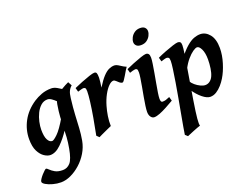

<svg xmlns="http://www.w3.org/2000/svg" viewBox="-140 -941 1924 1468"><g transform="rotate(-20 822.5 -207.0)"><path d="M429.2 -400.4Q415 -390.6 402.6 -368.9Q390.1 -347.2 379.6 -328.6Q369.1 -310.1 361.3 -310.1Q354.5 -310.1 342 -321.8Q329.6 -333.5 314.2 -348.9Q298.8 -364.3 281.7 -376Q264.6 -387.7 249 -387.7Q218.3 -387.7 195.1 -367.2Q171.9 -346.7 156.5 -315.2Q141.1 -283.7 133.5 -248.8Q126 -213.9 126 -185.1Q126 -130.4 140.4 -103.3Q154.8 -76.2 176.3 -76.2Q188.5 -76.2 221.2 -107.4Q253.9 -138.7 302.2 -221.2L295.9 -125Q256.3 -64 213.1 -22Q169.9 20 126.5 20Q105 20 78.6 3.2Q52.2 -13.7 33.2 -50.8Q14.2 -87.9 14.2 -148.9Q14.2 -226.1 51.3 -294.7Q88.4 -363.3 160.6 -411.1Q188 -429.2 224.6 -443.1Q261.2 -457 305.2 -457Q327.1 -457 351.3 -443.4Q375.5 -429.7 396.5 -415.8Q417.5 -401.9 429.2 -400.4ZM460.9 -425.3Q444.3 -411.6 434.6 -391.6Q424.8 -371.6 420.9 -336.4Q411.6 -259.3 408.7 -202.6Q405.8 -146 403.1 -98.4Q400.4 -50.8 391.6 -0.5Q382.3 50.3 355.5 94.7Q328.6 139.2 291 172.6Q253.4 206.1 211.9 225.1Q170.4 244.1 132.3 244.1Q99.6 244.1 66.7 235.1Q33.7 226.1 12 213.1Q-9.8 200.2 -9.8 188.5Q-9.8 180.7 -0.7 167Q8.3 153.3 20.5 139.4Q32.7 125.5 43.5 116Q54.2 106.4 57.6 106.4Q64.9 106.4 78.1 120.1Q91.3 133.8 114.7 147.2Q138.2 160.6 176.8 160.6Q212.9 160.6 237.8 132.6Q262.7 104.5 277.3 23.4Q286.1 -24.9 288.8 -64.9Q291.5 -105 292.2 -143.6Q293 -182.1 295.7 -226.6Q298.3 -271 308.1 -328.1Q313 -359.4 335.2 -384Q357.4 -408.7 387 -426.8Q416.5 -444.8 443.8 -457Z M904.8 -415Q898.4 -407.2 888.7 -390.6Q878.9 -374 868.2 -356Q857.4 -337.9 848.4 -325.2Q839.4 -312.5 834.5 -312.5Q822.3 -312.5 811.5 -321.8Q800.8 -331.1 790.8 -340.6Q780.8 -350.1 771.5 -350.1Q754.4 -350.1 732.9 -328.9Q711.4 -307.6 691.4 -270.8Q671.4 -233.9 657.7 -187Q647 -150.4 640.6 -109.9Q634.3 -69.3 635.7 -30.8Q625.5 -26.4 602.1 -15.9Q578.6 -5.4 556.2 5.1Q533.7 15.6 525.4 20L505.9 1Q520 -68.4 531.7 -136Q543.5 -203.6 550.3 -258.1Q557.1 -312.5 557.1 -341.8Q557.1 -364.3 551.3 -369.4Q545.4 -374.5 537.1 -374.5Q530.3 -374.5 514.2 -369.9Q498 -365.2 490.7 -362.8L481.9 -395.5Q509.8 -408.2 545.7 -422.4Q581.5 -436.5 612.3 -446.8Q643.1 -457 654.8 -457Q668.5 -457 673.1 -447Q677.7 -437 677.7 -408.2Q677.7 -397.9 674.8 -373.8Q671.9 -349.6 668.9 -331.1Q700.7 -382.3 726.3 -409.7Q752 -437 774.4 -447Q796.9 -457 817.9 -457Q835 -457 859.1 -440.4Q883.3 -423.8 904.8 -415Z M1151.4 -616.2Q1151.4 -598.1 1141.4 -578.9Q1131.3 -559.6 1112.3 -546.1Q1093.3 -532.7 1065.4 -532.7Q1039.6 -532.7 1027.6 -545.2Q1015.6 -557.6 1015.6 -574.2Q1015.6 -591.8 1025.6 -611.3Q1035.6 -630.9 1054.9 -644.5Q1074.2 -658.2 1101.1 -658.2Q1127.4 -658.2 1139.4 -645.5Q1151.4 -632.8 1151.4 -616.2ZM1140.1 -53.7Q1109.4 -35.6 1077.6 -18.6Q1045.9 -1.5 1018.3 9.3Q990.7 20 972.7 20Q956.5 20 944.8 4.6Q933.1 -10.7 933.1 -37.1Q933.1 -54.7 937.5 -86.2Q941.9 -117.7 948.7 -155.5Q955.6 -193.4 962.4 -230.7Q969.2 -268.1 973.6 -297.9Q978 -327.6 978 -341.8Q978 -364.3 972.7 -369.4Q967.3 -374.5 958 -374.5Q952.1 -374.5 938 -370.6Q923.8 -366.7 913.1 -362.8L904.3 -395.5Q931.6 -408.2 967 -422.4Q1002.4 -436.5 1032.7 -446.8Q1063 -457 1075.2 -457Q1088.9 -457 1096.4 -447.8Q1104 -438.5 1104 -416Q1104 -398.9 1099.1 -366.9Q1094.2 -335 1087.4 -296.1Q1080.6 -257.3 1073.5 -218.5Q1066.4 -179.7 1061.5 -147.9Q1056.6 -116.2 1056.6 -99.1Q1056.6 -70.3 1071.3 -70.3Q1086.4 -70.3 1098.9 -74Q1111.3 -77.6 1130.9 -86.4Z M1623.5 -306.2Q1623.5 -249 1604.2 -187Q1585 -125 1558.1 -81.1Q1543.5 -56.6 1523.2 -33.4Q1502.9 -10.3 1478.8 4.9Q1454.6 20 1428.2 20Q1401.4 20 1366.2 -8.3Q1331.1 -36.6 1300.3 -82.5L1315.4 -147.5Q1325.2 -129.9 1344 -114Q1362.8 -98.1 1384.3 -87.9Q1405.8 -77.6 1422.9 -77.6Q1443.4 -77.6 1459.7 -89.8Q1476.1 -102.1 1485.4 -121.6Q1497.6 -147.5 1502.9 -183.6Q1508.3 -219.7 1508.3 -256.3Q1508.3 -308.1 1493.2 -339.6Q1478 -371.1 1460 -371.1Q1448.2 -371.1 1426 -356Q1403.8 -340.8 1378.7 -311.5Q1353.5 -282.2 1332.5 -240.7L1329.1 -325.7Q1372.1 -380.9 1405.3 -409.2Q1438.5 -437.5 1465.6 -447.3Q1492.7 -457 1516.6 -457Q1560.1 -457 1591.8 -418.2Q1623.5 -379.4 1623.5 -306.2ZM1361.3 -424.8Q1361.3 -403.8 1354.2 -356.4Q1347.2 -309.1 1332.8 -223.6Q1318.4 -138.2 1296.4 -2.9Q1280.3 97.7 1276.4 142.1Q1272.5 186.5 1277.3 199.7Q1270 201.7 1254.2 207.5Q1238.3 213.4 1219.7 220.9Q1201.2 228.5 1185.8 234.9Q1170.4 241.2 1164.1 244.1L1144.5 226.1Q1147 207.5 1154.5 164.6Q1162.1 121.6 1172.6 64.5Q1183.1 7.3 1194.3 -54.7Q1205.6 -116.7 1215.1 -174.6Q1224.6 -232.4 1230.7 -276.9Q1236.8 -321.3 1236.8 -341.8Q1236.8 -364.3 1229.5 -369.4Q1222.2 -374.5 1213.9 -374.5Q1207.5 -374.5 1191.9 -370.1Q1176.3 -365.7 1168.5 -362.8L1159.7 -395.5Q1188.5 -409.2 1225.1 -423.3Q1261.7 -437.5 1292.5 -447.3Q1323.2 -457 1335 -457Q1347.2 -457 1354.2 -450.4Q1361.3 -443.8 1361.3 -424.8Z"/></g></svg>

Font: Gentium Plus
Style: Bold Italic
Weight: 700
Italic angle: -8°
Designer: Victor Gaultney, Annie Olsen, Iska Routamaa, Becca Hirsbrunner
Foundry: SIL International
Version: Version 6.101